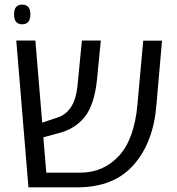

<svg xmlns="http://www.w3.org/2000/svg" viewBox="-20 -804 759 824"><path d="M324.2 -63Q423.8 -63 490.2 -134.8Q556.6 -206.5 569.8 -355L594.7 -629.4H675.3L651.4 -355Q639.2 -194.8 554.7 -97.7Q470.2 0 311 0H102.1L49.8 -629.9H131.8L161.1 -277.8L226.1 -299.3Q301.3 -323.7 312.5 -435.1L331.5 -629.9H412.6L396.5 -464.4Q385.3 -354 343.3 -301.8Q301.3 -249.5 229.5 -231.9L166 -214.8L178.7 -63ZM40.5 -742.2Q40 -784.2 75.2 -784.2Q110.4 -784.2 110.4 -742.2Q110.4 -700.2 75.2 -699.7Q40 -700.2 40.5 -742.2Z"/></svg>

Font: OpenSansHebrew-Regular
Style: Regular
Weight: 400
Foundry: Ascender Corporation, Yanek Iontef
Version: Version 2.001;PS 002.001;hotconv 1.0.70;makeotf.lib2.5.58329